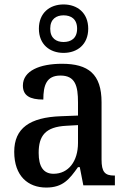

<svg xmlns="http://www.w3.org/2000/svg" viewBox="-20 -834 573 864"><path d="M266 -596C328 -596 377 -634 377 -705C377 -776 328 -814 266 -814C204 -814 155 -776 155 -705C155 -634 204 -596 266 -596ZM266 -645C234 -645 206 -661 206 -705C206 -749 234 -765 266 -765C299 -765 327 -749 327 -705C327 -661 299 -645 266 -645ZM188 10C263 10 292 -27 331 -82H339L355 0H497V-44H494C452 -44 437 -60 437 -116V-374C437 -501 377 -547 259 -547C160 -547 83 -516 83 -449C83 -404 114 -386 175 -386C175 -450 189 -494 252 -494C319 -494 331 -447 331 -373V-314L254 -311C114 -306 44 -257 44 -151C44 -41 107 10 188 10ZM221 -52C175 -52 154 -85 154 -146C154 -223 184 -263 278 -268L331 -271V-191C331 -108 288 -52 221 -52Z"/></svg>

Font: Noto Serif Myanmar SemiCondensed Medium
Style: Regular
Weight: 500
Width: 4
Designer: Ben Mitchell and the Monotype Design Team
Foundry: Monotype Imaging Inc.
Version: Version 2.106